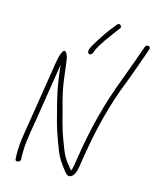

<svg xmlns="http://www.w3.org/2000/svg" viewBox="-130 -951 889 1079"><g transform="rotate(15 314.5 -411.0)"><path d="M300.6 -660.5C309.9 -644.2 325.9 -658.3 329.9 -672.3C336.3 -694.9 361.2 -735.1 404.6 -793C415.6 -807.7 423.7 -818.7 428.8 -826L437.4 -836C444.1 -844.8 442.6 -852.5 432.8 -858.9C427.8 -862.2 421.5 -859.9 413.9 -852L406.2 -841C374.6 -804.2 342.6 -757.3 310.3 -700.5C299.4 -681.5 296.2 -668.2 300.6 -660.5ZM92.5 16 90.7 2C90.8 -7.3 91.2 -24 91.7 -48C92.5 -88.3 114.6 -212.4 121.7 -257L168.6 -553C169.5 -540.5 173.4 -510.4 180.4 -462.6C192.7 -378.9 214.6 -306.7 232.4 -236C242.8 -194.5 282.8 -82.8 300.1 -51C310.4 -31.9 345.8 19.5 361.4 32.5C368.1 38.2 375.6 39.5 383.7 36.5C401.1 30.1 412.6 8.9 418.3 -27L428.2 -89.5C455.6 -262.5 495.5 -414.8 548.1 -546.5C573.6 -610.5 589.9 -661.1 616.1 -733L627.5 -767C630.5 -776.3 627.4 -782.1 618.3 -784.5C609.8 -786.7 601.7 -780.1 599.4 -773L586.9 -738C579.3 -715.3 572.4 -695.8 566.1 -679.5C550.3 -638.1 537.2 -598.9 519.6 -553C465.1 -410.8 424.6 -256.3 398.2 -89.5L388.8 -30C386.3 -14.7 383.1 -3 379.2 5C328.6 -55.2 324.8 -64.2 294.5 -145C262.9 -228.9 258.2 -267.3 232.7 -357.5C220.4 -401.1 211 -451.5 204.6 -508.7C198.2 -565.8 193.4 -598.9 190.3 -608C166.3 -674.3 146.9 -605.4 138.9 -555L91.7 -257C87.8 -232.3 81.1 -191.3 71.7 -134C62.3 -76.7 58.6 -29.3 60.7 8L61.4 23C61.5 41.6 92.6 35 92.5 16Z"/></g></svg>

Font: MewTooHand
Style: Ita
Weight: 400
Designer: Mew Too, Robert Jablonski
Version: Version 0.77